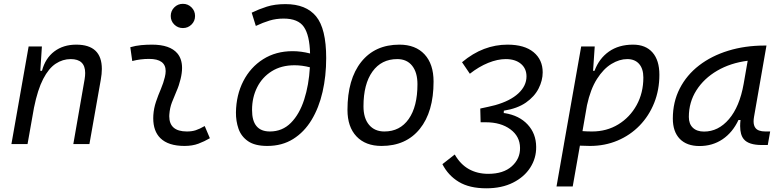

<svg xmlns="http://www.w3.org/2000/svg" viewBox="-20 -764 4142 1018"><path d="M40.5 0 131.8 -517.6H202.1L193.8 -388.7H202.6Q220.2 -455.1 267.8 -491.2Q315.4 -527.3 384.3 -527.3Q520 -527.3 520 -398.4Q520 -372.1 514.2 -340.3L454.1 0H368.7L428.7 -344.2Q431.6 -361.8 431.6 -377Q431.6 -450.7 355 -450.7Q312.5 -450.7 275.4 -426.3Q238.3 -401.9 209 -345.5Q179.7 -289.1 160.2 -192.9L126 0Z M1065.4 -95.7 1092.8 -31.2Q1064 -14.2 1032 -2.2Q1000 9.8 958.5 9.8Q872.1 9.8 830.1 -31.7Q792.5 -68.8 792.5 -137.2Q792.5 -145 793 -153.3Q795.4 -189.9 807.1 -224.6Q818.8 -259.3 833 -292Q846.7 -324.7 854 -355Q858.4 -373 858.4 -387.2Q858.4 -451.7 770.5 -451.7Q724.1 -451.7 681.2 -440.4L670.9 -513.7Q699.7 -522 728.5 -524.7Q757.3 -527.3 786.1 -527.3Q880.9 -527.3 920.4 -481Q945.3 -451.2 945.3 -403.8Q945.3 -377.4 937.5 -345.2Q929.2 -310.5 916 -280.8Q902.8 -250.5 891.6 -221.2Q880.4 -191.9 877.9 -157.7Q877.4 -152.8 877.4 -147.9Q877.4 -66.9 971.2 -66.9Q997.6 -66.9 1017.8 -73.5Q1038.1 -80.1 1065.4 -95.7ZM949.7 -615.2Q922.9 -615.2 904.1 -633.8Q885.3 -652.3 885.3 -679.2Q885.3 -706.1 904.1 -724.9Q922.9 -743.7 949.7 -743.7Q976.6 -743.7 995.4 -724.9Q1014.2 -706.1 1014.2 -679.2Q1014.2 -652.3 995.4 -633.8Q976.6 -615.2 949.7 -615.2Z M1397 9.8Q1331.5 9.8 1295.2 -15.4Q1258.8 -40.5 1244.6 -81.3Q1230.5 -122.1 1231 -168Q1232.4 -260.3 1270 -333.7Q1307.6 -407.2 1375 -450Q1442.4 -492.7 1531.7 -492.7Q1576.2 -492.7 1624 -480.5Q1621.6 -576.7 1591.3 -621.1Q1561 -665.5 1483.9 -665.5Q1443.8 -665.5 1409.2 -655Q1374.5 -644.5 1336.4 -626.5L1314.5 -696.8Q1352.5 -715.3 1394.8 -728.8Q1437 -742.2 1493.7 -742.2Q1602.5 -742.2 1656 -677.2Q1709.5 -612.3 1709.5 -456.1Q1709.5 -360.8 1690.2 -276.6Q1670.9 -192.4 1631.8 -127.9Q1592.8 -63.5 1534.2 -26.9Q1475.6 9.8 1397 9.8ZM1623 -407.2Q1581.5 -418 1541.5 -418Q1471.2 -418 1420.7 -386.2Q1370.1 -354.5 1343.3 -300.8Q1316.4 -247.1 1316.4 -181.2Q1315.9 -66.9 1411.1 -66.9Q1477.1 -66.9 1522.5 -112.8Q1567.9 -158.7 1592.8 -236.1Q1617.7 -313.5 1623 -407.2Z M2002.9 9.8Q1918 9.8 1870.1 -40.8Q1822.3 -91.3 1822.3 -181.2Q1822.3 -344.2 1895.3 -435.8Q1968.3 -527.3 2097.7 -527.3Q2183.1 -527.3 2231 -475.8Q2278.8 -424.3 2278.8 -331.5Q2278.8 -170.9 2205.8 -80.6Q2132.8 9.8 2002.9 9.8ZM2018.1 -66.9Q2100.6 -66.9 2147 -133.1Q2193.4 -199.2 2193.4 -317.4Q2193.4 -379.9 2165.3 -415.3Q2137.2 -450.7 2086.4 -450.7Q2002.4 -450.7 1954.8 -384.5Q1907.2 -318.4 1907.2 -200.2Q1907.2 -137.2 1936.8 -102.1Q1966.3 -66.9 2018.1 -66.9Z M2558.6 234.4Q2469.2 234.4 2412.8 200.4Q2356.4 166.5 2325.7 106.4L2391.1 55.2Q2421.4 107.9 2466.3 132.8Q2511.2 157.7 2568.8 157.7Q2648.9 157.7 2693.6 117.7Q2738.3 77.6 2737.3 20Q2736.8 -41 2686 -78.4Q2635.3 -115.7 2556.2 -115.7H2528.3L2526.4 -188.5Q2548.8 -192.9 2570.1 -198Q2591.3 -203.1 2605.5 -206.5Q2685.5 -229 2728.5 -269Q2771.5 -309.1 2771.5 -358.9Q2771.5 -400.9 2741.7 -425.8Q2711.9 -450.7 2661.6 -450.7Q2618.2 -450.7 2568.6 -430.7Q2519 -410.6 2471.2 -373L2429.7 -434.1Q2486.8 -481.9 2546.9 -504.6Q2606.9 -527.3 2670.9 -527.3Q2760.7 -527.3 2809.1 -487.3Q2857.4 -447.3 2857.4 -380.4Q2857.4 -337.4 2835.7 -294.7Q2814 -252 2768.6 -220.2Q2723.1 -188.5 2651.4 -177.2L2650.9 -164.1H2656.2Q2732.9 -151.9 2777.6 -103.8Q2822.3 -55.7 2822.8 14.6Q2823.7 74.2 2791.7 124.3Q2759.8 174.3 2700.2 204.3Q2640.6 234.4 2558.6 234.4Z M3016.6 224.6H2930.7L2970.2 -0.5V-1L3061.5 -517.6H3133.3L3124.5 -388.7H3132.3Q3156.2 -453.6 3208.5 -490.5Q3260.7 -527.3 3336.4 -527.3Q3403.3 -527.3 3439.7 -485.8Q3476.1 -444.3 3476.1 -367.7Q3476.1 -287.1 3448.5 -218.3Q3420.9 -149.4 3371.1 -98.1Q3321.3 -46.9 3254.2 -18.6Q3187 9.8 3108.4 9.8Q3082 9.8 3054.7 8.3ZM3068.4 -68.8Q3091.8 -66.9 3119.1 -66.9Q3196.8 -66.9 3258.3 -104.5Q3319.8 -142.1 3355.5 -206.8Q3391.1 -271.5 3391.1 -353Q3391.1 -399.4 3368.7 -425Q3346.2 -450.7 3305.7 -450.7Q3264.2 -450.7 3221.9 -425Q3179.7 -399.4 3145.3 -345.5Q3110.8 -291.5 3092.3 -206.1Z M3689 10.3Q3621.1 10.3 3584.2 -27.8Q3547.4 -65.9 3547.4 -135.3Q3547.4 -223.1 3584 -294.7Q3620.6 -366.2 3686.5 -417Q3752.4 -467.8 3841.3 -495.1Q3930.2 -522.5 4034.7 -522.5H4043.9L3978 -145Q3975.6 -131.3 3975.6 -120.6Q3975.6 -99.1 3984.9 -86.4Q3998.5 -66.9 4038.6 -66.9H4063.5L4050.8 4.9H4020Q3949.2 4.9 3923.8 -25.9Q3904.3 -48.8 3904.3 -95.7Q3904.3 -110.4 3906.2 -127.9H3895.5Q3864.3 -61.5 3811 -25.6Q3757.8 10.3 3689 10.3ZM3712.9 -66.4Q3788.6 -66.4 3845 -132.3Q3901.4 -198.2 3922.9 -319.3L3944.3 -441.9Q3853 -430.2 3782.7 -389.2Q3712.4 -348.1 3672.4 -285.2Q3632.3 -222.2 3632.3 -144Q3632.3 -106.9 3653.6 -86.7Q3674.8 -66.4 3712.9 -66.4Z"/></svg>

Font: CaskaydiaCove NFP SemiLight
Style: Italic
Weight: 350
Italic angle: -10°
Designer: Aaron Bell
Foundry: Saja Typeworks
Version: Version 2111.001; VTT 6.35;Nerd Fonts 3.1.1